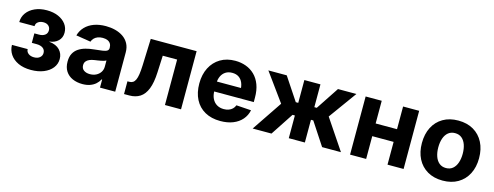

<svg xmlns="http://www.w3.org/2000/svg" viewBox="-22 -1142 4479 1741"><g transform="rotate(15 2217.5 -271.5)"><path d="M262.4 7.5Q192.5 7.5 142.5 -15.9Q92.6 -39.4 66.1 -79.1Q39.6 -118.8 39 -167.6H186.5Q187 -141.6 207.9 -126Q228.7 -110.4 260.5 -110.4Q294.5 -110.4 314.7 -127.4Q335 -144.5 335 -170.2Q335 -199.6 313 -215.9Q291 -232.1 252 -232.1H208.3V-321.1H252Q286.2 -321.1 307.4 -336.8Q328.6 -352.4 328.6 -381.4Q328.6 -407 310.9 -423.4Q293.2 -439.7 262.8 -439.7Q233 -439.7 212.9 -425Q192.8 -410.4 192.7 -384.8H49.4Q49.8 -433.5 77.2 -471.4Q104.7 -509.3 153.3 -531.1Q201.9 -552.9 265.2 -552.9Q326.8 -552.9 373 -532.6Q419.3 -512.2 445.4 -477.1Q471.4 -442 471.4 -397Q471.4 -349.7 439.9 -319.8Q408.5 -289.9 359.8 -285V-282.5Q424.9 -275.5 457.9 -240.4Q490.8 -205.4 490.8 -155.5Q490.8 -108.2 461.9 -71.3Q432.9 -34.5 381.5 -13.5Q330.1 7.5 262.4 7.5Z M746.5 10.4Q694.4 10.4 653.3 -8Q612.1 -26.3 588.7 -62.4Q565.2 -98.5 565.2 -152.3Q565.2 -198 581.7 -228.7Q598.2 -259.4 627.1 -278.3Q655.9 -297.2 692.6 -307.1Q729.4 -317 770.1 -320.7Q817.6 -325.3 846.6 -329.6Q875.7 -333.9 889 -342.9Q902.3 -352 902.3 -369.3V-371.7Q902.3 -394.2 892.6 -410Q882.9 -425.7 864.4 -433.9Q845.8 -442.2 818.9 -442.2Q791.8 -442.2 771.5 -434.1Q751.2 -426 737.9 -412Q724.7 -398 718.9 -380.1L580.9 -402Q594.1 -449.4 626.7 -483.1Q659.2 -516.8 708.2 -534.8Q757.1 -552.7 819.5 -552.7Q864.9 -552.7 906.9 -542.1Q948.8 -531.4 981.9 -509.1Q1014.9 -486.7 1034.1 -451.7Q1053.3 -416.7 1053.3 -368.2V0H910.4V-76H905.7Q892.4 -50.5 870.5 -31.1Q848.5 -11.7 817.8 -0.7Q787 10.4 746.5 10.4ZM789.6 -94.1Q823 -94.1 848.7 -107.5Q874.3 -120.9 888.9 -143.7Q903.5 -166.5 903.5 -194.9V-252.7Q896.7 -248.4 884.2 -244.6Q871.7 -240.8 856.3 -237.8Q840.9 -234.8 825.8 -232.5Q810.7 -230.3 798.4 -228.5Q771.6 -224.7 751.6 -216.1Q731.6 -207.4 720.6 -193.1Q709.6 -178.8 709.6 -157.4Q709.6 -126.3 732.1 -110.2Q754.6 -94.1 789.6 -94.1Z M1136.1 0V-119.7H1153.3Q1172.9 -119.7 1186.8 -128.5Q1200.7 -137.2 1210.1 -157.2Q1219.4 -177.1 1224.5 -210.7Q1229.6 -244.2 1231.6 -293.8L1240.8 -545.9H1671.2V0H1520.2V-426.8H1385.3L1378.2 -269.5Q1374 -171.1 1350.4 -112Q1326.8 -52.9 1285.4 -26.5Q1244 0 1186.1 0Z M2041.1 10.5Q1957.2 10.5 1896.3 -23.6Q1835.4 -57.7 1802.9 -120.8Q1770.4 -183.9 1770.4 -270.3Q1770.4 -354.6 1802.9 -418.1Q1835.4 -481.6 1894.5 -517.2Q1953.7 -552.7 2033.9 -552.7Q2088.1 -552.7 2134.9 -535.5Q2181.7 -518.3 2216.9 -483.7Q2252.1 -449.2 2271.7 -397.3Q2291.3 -345.3 2291.3 -275.6V-234.2H1830.6V-327.5H2218.1L2147.6 -303.1Q2147.6 -344.9 2134.9 -375.5Q2122.2 -406.2 2097.2 -423.1Q2072.2 -440 2035.1 -440Q1997.9 -440 1972.2 -423Q1946.4 -406 1932.9 -376.5Q1919.4 -347.1 1919.4 -309V-243Q1919.4 -198.8 1934.9 -167.3Q1950.4 -135.7 1978.4 -118.9Q2006.4 -102.1 2043.5 -102.1Q2068.6 -102.1 2089.1 -109.3Q2109.7 -116.5 2124.5 -130.7Q2139.4 -144.8 2147 -165.2L2286.6 -155.9Q2276 -105.5 2243.6 -68Q2211.2 -30.6 2159.9 -10Q2108.6 10.5 2041.1 10.5Z M2343.7 0 2534.9 -283.8 2344.8 -545.9H2517.3L2659.5 -331.8H2682.7V-545.9H2833.7V-331.8H2856.5L2998.3 -545.9H3171.2L2981.5 -283.8L3172.4 0H2995.6L2855.6 -213.3H2833.7V0H2682.7V-213.3H2660.8L2520.4 0Z M3651.9 -332.9V-213.8H3366.3V-332.9ZM3409 -545.9V0H3258V-545.9ZM3760.5 -545.9V0H3609.6V-545.9Z M4127.9 10.5Q4045.1 10.5 3984.9 -24.8Q3924.7 -60.1 3892.2 -123.4Q3859.8 -186.7 3859.8 -270.7Q3859.8 -355.3 3892.2 -418.7Q3924.7 -482.1 3984.9 -517.4Q4045.1 -552.7 4127.9 -552.7Q4210.9 -552.7 4271.1 -517.4Q4331.3 -482.1 4363.9 -418.7Q4396.5 -355.3 4396.5 -270.7Q4396.5 -186.7 4363.9 -123.4Q4331.3 -60.1 4271.1 -24.8Q4210.9 10.5 4127.9 10.5ZM4128.5 -107.4Q4166.4 -107.4 4191.7 -128.6Q4217 -149.8 4229.9 -187Q4242.8 -224.1 4242.8 -271.3Q4242.8 -319.1 4229.9 -356Q4217 -392.8 4191.7 -413.8Q4166.4 -434.8 4128.5 -434.8Q4090.5 -434.8 4064.9 -413.8Q4039.3 -392.8 4026.4 -356Q4013.5 -319.1 4013.5 -271.3Q4013.5 -224.1 4026.4 -187Q4039.3 -149.8 4064.9 -128.6Q4090.5 -107.4 4128.5 -107.4Z"/></g></svg>

Font: GitLab Sans
Style: Regular
Weight: 400
Designer: Rasmus Andersson
Foundry: Modifications by GitLab B.V., manufactured by rsms
Version: Version 4.000;git-c8fb6b7